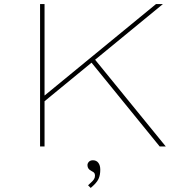

<svg xmlns="http://www.w3.org/2000/svg" viewBox="-20 -720 947 944"><path d="M189 -214V-242L747 -700H781ZM177 0V-700H199V0ZM765 0 425 -418 443 -432 795 0ZM426 204 413 191Q420 184 428 177Q436 170 441.5 162Q447 154 447 144Q447 136 444 131Q441 126 430 121Q420 116 415 109Q410 102 410 92Q410 83 417 75.5Q424 68 437 68Q454 68 463.5 80.5Q473 93 473 114Q473 127 471 138.5Q469 150 464 160.5Q459 171 449.5 181.5Q440 192 426 204Z"/></svg>

Font: Lexend Tera Thin
Style: Regular
Weight: 250
Version: Version 1.007